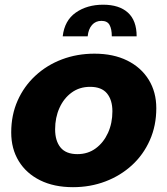

<svg xmlns="http://www.w3.org/2000/svg" viewBox="-20 -764 694 796"><path d="M282.5 12Q204 12 146.5 -16.5Q89 -45 57.8 -96Q26.5 -147 26.5 -215Q26.5 -287 53 -346.8Q79.5 -406.5 126.8 -450.2Q174 -494 236.8 -517.8Q299.5 -541.5 371.5 -541.5Q450 -541.5 507.5 -513Q565 -484.5 596.5 -433.5Q628 -382.5 628 -315.5Q628 -243 601.2 -182.8Q574.5 -122.5 527 -79Q479.5 -35.5 417 -11.8Q354.5 12 282.5 12ZM301 -125Q344.5 -125 377 -149Q409.5 -173 427.8 -213.2Q446 -253.5 446 -302.5Q446 -349.5 423.5 -376.8Q401 -404 353.5 -404Q309.5 -404 277 -380.2Q244.5 -356.5 226.5 -316.5Q208.5 -276.5 208.5 -228Q208.5 -180 231 -152.5Q253.5 -125 301 -125ZM240 -613.5Q247.5 -679 294.2 -711.8Q341 -744.5 407.5 -744.5Q474 -744.5 510.2 -711.8Q546.5 -679 546.5 -613.5H443.5Q443.5 -643.5 434.2 -660.5Q425 -677.5 400.5 -677.5Q376.5 -677.5 361.5 -660.5Q346.5 -643.5 343.5 -613.5Z"/></svg>

Font: Epilogue ExtraBold
Style: Italic
Weight: 800
Italic angle: -12°
Designer: Tyler Finck
Foundry: Etcetera Type Co
Version: Version 2.111; ttfautohint (v1.8.3)